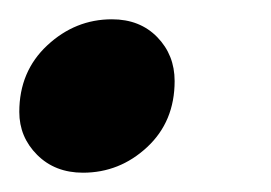

<svg xmlns="http://www.w3.org/2000/svg" viewBox="-32 -168 281 199"><path d="M-12 -52Q-12 -94 17 -121Q46 -148 84 -148Q113 -148 131 -129.5Q149 -111 149 -84Q149 -42 120.5 -15.5Q92 11 54 11Q25 11 6.5 -7.5Q-12 -26 -12 -52Z"/></svg>

Font: Radio Canada Condensed SemiBold
Style: Italic
Weight: 600
Width: 3
Italic angle: -12°
Designer: Charles Daoud, Etienne Aubert Bonn, Alexandre Saumier Demers, Jacques Le Bailly
Foundry: Radio-Canada
Version: Version 2.104; ttfautohint (v1.8.4.7-5d5b);gftools[0.9.28.de